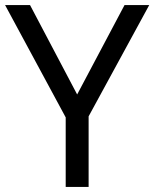

<svg xmlns="http://www.w3.org/2000/svg" viewBox="-20 -734 606 754"><path d="M283 -363 469 -714H566L328 -277V0H238V-273L0 -714H98Z"/></svg>

Font: bangla15
Style: Regular
Weight: 400
Designer: Jelle Bosma - Monotype Design Team
Foundry: Monotype Imaging Inc.
Version: Version 2.006